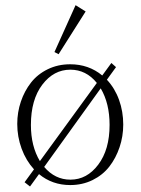

<svg xmlns="http://www.w3.org/2000/svg" viewBox="-20 -690 533 728"><path d="M202.1 -484.4 186.5 -492.7 266.6 -670.4 304.7 -646.5ZM93.8 17.1 73.2 1 108.9 -47.9Q78.6 -81.1 62 -126.2Q45.4 -171.4 45.4 -220.2Q45.4 -264.2 59.1 -304.7Q72.8 -345.2 97.7 -377Q122.6 -408.7 161.1 -427.5Q199.7 -446.3 246.1 -446.3Q316.4 -446.3 367.7 -403.8L402.3 -451.2L419.9 -435.5L385.3 -387.7Q415.5 -355.5 431.4 -311.3Q447.3 -267.1 447.3 -217.8Q447.3 -172.9 433.3 -131.6Q419.4 -90.3 394.5 -58.3Q369.6 -26.4 331.1 -7.3Q292.5 11.7 246.1 11.7Q178.2 11.7 127.9 -29.8ZM97.2 -216.3Q97.2 -135.7 131.3 -79.1L347.2 -375.5Q306.6 -425.8 246.6 -425.8Q183.6 -425.8 140.4 -368.9Q97.2 -312 97.2 -216.3ZM247.1 -8.8Q309.6 -8.8 352.5 -65.7Q395.5 -122.6 395.5 -216.3Q395.5 -298.3 361.8 -355L147.5 -57.1Q188.5 -8.8 247.1 -8.8Z"/></svg>

Font: Elstob ExtraLight
Style: Regular
Weight: 200
Designer: Peter S. Baker
Version: Version 1.015